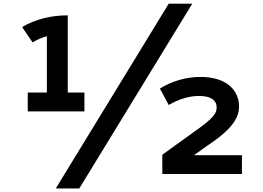

<svg xmlns="http://www.w3.org/2000/svg" viewBox="-20 -958 1458 1064"><path d="M289.1 86.4H419.4L1045.4 -937.5H915ZM133.8 -340.8H447.8V-445.3H355.5V-872.6H355L355.5 -873C261.2 -873 173.8 -850.6 102.5 -808.1L160.6 -723.1C186.5 -738.8 212.9 -750 239.7 -757.3V-445.3H133.8ZM879.4 6.3H1320.8V-98.1H1055.2L1130.9 -152.3C1279.8 -250 1304.7 -314.9 1304.7 -368.7C1304.7 -456.1 1236.8 -531.7 1091.8 -531.7C1009.8 -531.7 931.2 -507.8 866.2 -467.3L915 -376C970.7 -409.2 1029.8 -426.3 1082.5 -426.3C1149.4 -426.3 1180.7 -401.9 1180.7 -362.3C1180.7 -330.1 1162.1 -302.2 1060.5 -231L879.4 -100.6Z"/></svg>

Font: Krona One
Style: Regular
Weight: 400
Designer: Yvonne Schüttler
Foundry: Yvonne Schüttler
Version: Version 1.002